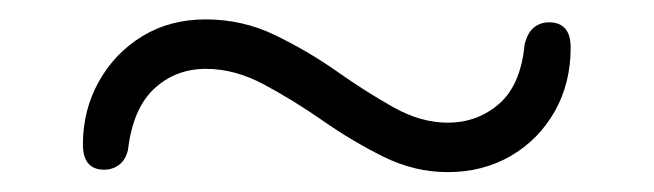

<svg xmlns="http://www.w3.org/2000/svg" viewBox="-20 -448 674 198"><path d="M441.5 -270.5Q407.5 -270.5 375.2 -286.5Q343 -302.5 312.5 -323.8Q282 -345 252 -361Q222 -377 192.5 -377Q161 -377 139 -356.5Q117 -336 112 -293.5Q109.5 -283 102.8 -278Q96 -273 87.5 -273Q65.5 -273 65.5 -299Q65.5 -334.5 82 -364Q98.5 -393.5 127 -410.8Q155.5 -428 192 -428Q230 -428 263.2 -412Q296.5 -396 326.8 -374.8Q357 -353.5 385.5 -337.5Q414 -321.5 441.5 -321.5Q472.5 -321.5 494.8 -341Q517 -360.5 521 -402Q524 -414.5 530.8 -419.8Q537.5 -425 546 -425Q568.5 -425 568.5 -399Q568.5 -362 552 -333Q535.5 -304 506.8 -287.2Q478 -270.5 441.5 -270.5Z"/></svg>

Font: Fraunces 18pt
Style: Regular
Weight: 400
Version: Version 1.000;[b76b70a41]